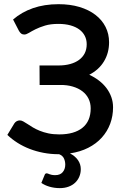

<svg xmlns="http://www.w3.org/2000/svg" viewBox="-20 -748 618 940"><path d="M44 -652.5Q85.5 -688.5 141.2 -708Q197 -727.5 266.5 -727.5Q323.5 -727.5 369.2 -713.8Q415 -700 447.2 -675.2Q479.5 -650.5 496.8 -616.2Q514 -582 514 -541Q514 -489 489.2 -447.8Q464.5 -406.5 417 -382Q443 -370 464.5 -353.5Q486 -337 501.2 -316.8Q516.5 -296.5 525 -272.8Q533.5 -249 533.5 -222.5Q533.5 -180 519.5 -142.2Q505.5 -104.5 478.5 -74.5Q451.5 -44.5 412.2 -24.5Q373 -4.5 322.5 3Q348 16 361.8 36Q375.5 56 375.5 80Q375.5 100 368.2 117Q361 134 347.8 146.5Q334.5 159 315.5 166Q296.5 173 273 173Q246 173 222.2 166Q198.5 159 182.5 147.5L199 107.5Q201.5 100.5 209.5 100.5Q212 100.5 215 102Q218 103.5 222.5 105Q227 106.5 233.5 108Q240 109.5 250.5 109.5Q274.5 109.5 287 94.8Q299.5 80 299.5 58Q299.5 42 293.2 28Q287 14 269.5 7H267Q229 7 193.2 0.2Q157.5 -6.5 125.8 -18.8Q94 -31 66.2 -48.5Q38.5 -66 16 -87.5L50 -143.5Q54.5 -150.5 61.5 -154.5Q68.5 -158.5 77 -158.5Q85 -158.5 94 -153.5Q103 -148.5 114.8 -140.8Q126.5 -133 141 -124.2Q155.5 -115.5 174.5 -107.8Q193.5 -100 217 -95Q240.5 -90 270 -90Q343.5 -90 383.8 -122.5Q424 -155 424 -217.5Q424 -243.5 413.5 -264.8Q403 -286 383.5 -301Q364 -316 336.2 -324.2Q308.5 -332.5 274 -332H174L173.5 -427.5H267Q298 -427.5 323.5 -434.5Q349 -441.5 367 -454.8Q385 -468 394.8 -487.2Q404.5 -506.5 404.5 -531.5Q404.5 -554 395.2 -572.2Q386 -590.5 368.5 -603.5Q351 -616.5 325 -623.8Q299 -631 266 -631Q227.5 -631 200.5 -622.8Q173.5 -614.5 154 -604.8Q134.5 -595 121.5 -587Q108.5 -579 99 -579Q90 -579 84.2 -583.2Q78.5 -587.5 73 -596.5Z"/></svg>

Font: Lato SemiBold
Style: Regular
Weight: 600
Designer: Lukasz Dziedzic with Adam Twardoch and Botio Nikoltchev
Foundry: tyPoland Lukasz Dziedzic
Version: Version 2.015; 2015-08-06; http://www.latofonts.com/